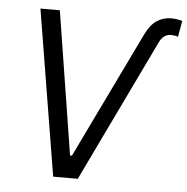

<svg xmlns="http://www.w3.org/2000/svg" viewBox="-51 -757 789 808"><g transform="rotate(5 343.5 -353.5)"><path d="M274 -95H266L170 -700H88L203 0H307L595 -599Q604 -619 616.5 -628Q629 -637 643 -637Q664 -637 675 -632L687 -700Q664 -707 640 -707Q607 -707 580 -689.5Q553 -672 532 -629Z"/></g></svg>

Font: Fixel Italic Variable 20240409 Display Thin
Style: Italic
Weight: 100
Italic angle: -10°
Designer: AlfaBravo + MacPaw
Foundry: Kyrylo Tkachov, Marchela Mozhyna, Serhii Makarenko, Maria Weinstein, Zakhar Kryvoshyya
Version: Version 1.211;Glyphs 3.2 (3225)